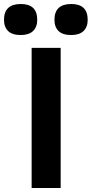

<svg xmlns="http://www.w3.org/2000/svg" viewBox="-100 -939 458 959"><path d="M-80 -840Q-80 -919 4 -919Q86 -919 86 -840Q86 -804 65 -784Q44 -764 4 -764Q-39 -764 -59.5 -784Q-80 -804 -80 -840ZM172 -840Q172 -919 256 -919Q338 -919 338 -840Q338 -804 317 -784Q296 -764 256 -764Q213 -764 192.5 -784Q172 -804 172 -840ZM58 -700H203V0H58Z"/></svg>

Font: Haskoy ExtraBold
Style: Regular
Weight: 800
Designer: Ertekin Erdin
Foundry: Ertekin Erdin
Version: Version 2.000; ttfautohint (v1.8.4.7-5d5b)